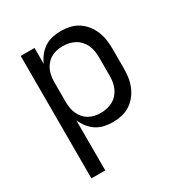

<svg xmlns="http://www.w3.org/2000/svg" viewBox="-173 -666 946 998"><g transform="rotate(-30 300.0 -166.5)"><path d="M88 205V-530H171V-434Q181 -458 197 -478.5Q213 -499 234.5 -513Q256 -527 281.5 -532.5Q307 -538 332 -538Q360 -538 386.5 -532Q413 -526 436 -511Q459 -496 476 -474Q493 -452 503 -426.5Q513 -401 516.5 -374Q520 -347 520 -320V-210Q520 -183 516.5 -156Q513 -129 503 -103.5Q493 -78 476 -56Q459 -34 436 -19Q413 -4 386.5 2Q360 8 332 8Q307 8 281.5 2.5Q256 -3 234.5 -17Q213 -31 197 -51.5Q181 -72 171 -96V205ZM301 -65Q320 -65 338.5 -69Q357 -73 373.5 -82Q390 -91 403 -105.5Q416 -120 423.5 -137Q431 -154 434 -172.5Q437 -191 437 -210V-320Q437 -339 434 -357.5Q431 -376 423.5 -393Q416 -410 403 -424.5Q390 -439 373.5 -448Q357 -457 338.5 -461Q320 -465 301 -465Q282 -465 264 -461Q246 -457 230 -447.5Q214 -438 202 -423.5Q190 -409 183 -392Q176 -375 173.5 -356.5Q171 -338 171 -320V-210Q171 -192 173.5 -173.5Q176 -155 183 -138Q190 -121 202 -106.5Q214 -92 230 -82.5Q246 -73 264 -69Q282 -65 301 -65Z"/></g></svg>

Font: Iosevka Mono
Style: Regular
Weight: 400
Designer: Belleve Invis
Foundry: Belleve Invis
Version: Version 11.1.1